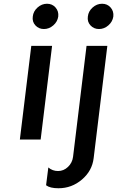

<svg xmlns="http://www.w3.org/2000/svg" viewBox="-20 -745 625 1025"><path d="M155 -657Q158 -685 180.5 -705Q203 -725 231 -725Q259 -725 276.5 -705Q294 -685 291 -657Q287 -629 264.5 -609.5Q242 -590 214.5 -590Q187 -590 169 -609.5Q151 -629 155 -657ZM449 -657Q452 -685 474.5 -705Q497 -725 525 -725Q553 -725 570.5 -705Q588 -685 585 -657Q581 -629 558.5 -609.5Q536 -590 508.5 -590Q481 -590 463 -609.5Q445 -629 449 -657ZM86 0 147 -500H258L197 0ZM292 260Q247 260 226 244L238 149Q260 168 290 168Q320 168 343 146Q366 124 370 92L442 -500H553L480 99Q472 167 417.5 213.5Q363 260 292 260Z"/></svg>

Font: Orkney Medium
Style: MediumItalic
Weight: 500
Designer: Samuel Oakes and Alfredo Marco Pradil
Foundry: Alfredo Marco Pradil
Version: 1.0; ttfautohint (v1.5)